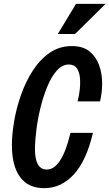

<svg xmlns="http://www.w3.org/2000/svg" viewBox="-20 -970 570 1000"><path d="M210 10Q127 10 84.5 -48Q42 -106 42 -214Q42 -269 53.5 -337.5Q65 -406 89 -474.5Q113 -543 150 -601Q187 -659 238 -694.5Q289 -730 354 -730Q412 -730 446 -702.5Q480 -675 496 -631Q512 -587 512 -536.5Q512 -486 501 -442H384Q391 -467 395 -500Q399 -533 396.5 -563.5Q394 -594 380.5 -614Q367 -634 338 -634Q304 -634 276 -602.5Q248 -571 227 -520.5Q206 -470 191.5 -411.5Q177 -353 170 -297.5Q163 -242 162 -202Q160 -87 224 -87Q262 -87 293 -134Q324 -181 347 -278H464Q430 -133 364.5 -61.5Q299 10 210 10ZM371 -793H281L376 -950H530Z"/></svg>

Font: Instrument Sans Condensed SemiBold Italic
Style: Regular
Weight: 600
Width: 3
Italic angle: -13°
Designer: Rodrigo Fuenzalida
Foundry: fragTYPE
Version: Version 1.000; ttfautohint (v1.8.4.7-5d5b);gftools[0.9.28]